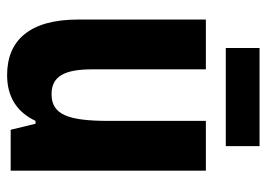

<svg xmlns="http://www.w3.org/2000/svg" viewBox="-125 -615 750 540"><g transform="rotate(90 250.0 -345.0)"><path d="M115 -605H391V-700H115ZM191 10C252 10 295 -17 320 -70H328L345 0H460V-549H320V-275C320 -161 302 -115 245 -115C194 -115 175 -152 175 -230V-549H35V-189C35 -53 94 10 191 10Z"/></g></svg>

Font: Noto Sans Mono ExtraCondensed ExtraBold
Style: Regular
Weight: 800
Width: 2
Designer: Monotype Design Team
Foundry: Monotype Imaging Inc.
Version: Version 2.014